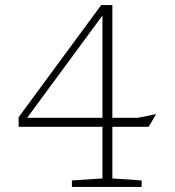

<svg xmlns="http://www.w3.org/2000/svg" viewBox="-20 -737 690 757"><path d="M423 -717V-272.5H523.5L595.5 -287L566 -237H423V-33.5L538.5 -25.5V0H263.5V-25.5L384 -33.5V-237H53.5V-275L379 -717ZM384 -272.5V-676L87 -272.5Z"/></svg>

Font: Newsreader Caption ExtraLight
Style: Regular
Weight: 275
Designer: Hugues Gentile
Foundry: Production Type
Version: Version 1.001